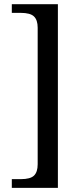

<svg xmlns="http://www.w3.org/2000/svg" viewBox="-20 -780 400 928"><path d="M37.1 85.9H80.1Q127 85.9 144.5 68.6Q162.1 51.3 162.1 14.2V-646Q162.1 -683.1 144.3 -700.4Q126.5 -717.8 80.1 -717.8H37.1V-759.8H259.8V127.9H37.1Z"/></svg>

Font: Noto Serif Malayalam
Style: Regular
Weight: 400
Designer: Indian Type Foundry
Foundry: Monotype Imaging Inc.
Version: Version 1.01